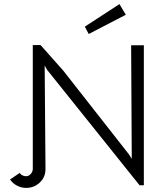

<svg xmlns="http://www.w3.org/2000/svg" viewBox="-20 -904 821 937"><path d="M29 -28 76 -60Q81 -52 90 -48Q99 -44 107 -44Q120 -44 130 -55Q140 -66 140 -80V-684H178L289 -559L609 -151L623 -129L620 -683H682V0H661L210 -563L198 -584L202 -79Q202 -39 174 -13Q146 13 108 13Q84 13 63 2Q42 -9 29 -28ZM394 -774 563 -884 594 -832 413 -738Z"/></svg>

Font: Bellota
Style: Regular
Weight: 400
Designer: Kemie Guaida
Foundry: Kemie Guaida
Version: Version 4.001